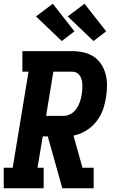

<svg xmlns="http://www.w3.org/2000/svg" viewBox="-21 -1009 641 1029"><path d="M-1 0V-110H47L132 -625H99V-735H366Q397 -735 427.5 -728Q458 -721 482 -705Q506 -689 522 -664Q538 -639 545.5 -609.5Q553 -580 552.5 -548.5Q552 -517 547 -486Q543 -464 537 -441Q531 -418 520.5 -397Q510 -376 494.5 -356.5Q479 -337 459.5 -322Q440 -307 418 -297Q396 -287 373 -282L421 -110H481V0H313L235 -278H208L180 -110H213V0ZM320 -388Q340 -388 358.5 -398.5Q377 -409 389 -426.5Q401 -444 407.5 -464Q414 -484 417 -503Q419 -516 420 -529Q421 -542 420.5 -555Q420 -568 417 -580Q414 -592 407.5 -602.5Q401 -613 390 -619Q379 -625 366 -625H265L226 -388ZM480 -789 342 -921 432 -989 548 -841ZM310 -789 172 -921 262 -989 378 -841Z"/></svg>

Font: Iosevka Slab XBdExObl
Style: Regular
Weight: 800
Width: 7
Italic angle: -9°
Monospace: yes
Designer: Belleve Invis
Foundry: Belleve Invis
Version: Version 11.1.0; ttfautohint (v1.8.3)